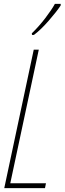

<svg xmlns="http://www.w3.org/2000/svg" viewBox="-20 -970 336 990"><path d="M2 0 154 -714H180L33 -25H217L212 0ZM145 -790H155Q190 -816 231 -863Q272 -910 293 -942V-950H263Q246 -919 213.5 -876.5Q181 -834 144 -798Z"/></svg>

Font: Noto Sans Display Condensed Thin
Style: Italic
Weight: 250
Width: 3
Italic angle: -12°
Designer: Monotype Design Team
Foundry: Monotype Imaging Inc.
Version: Version 1.900